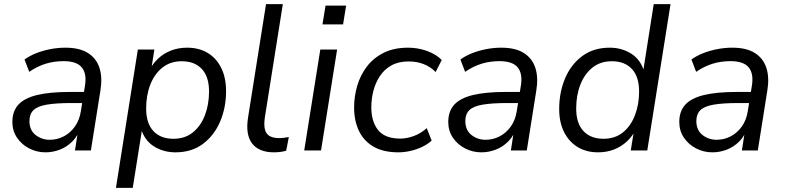

<svg xmlns="http://www.w3.org/2000/svg" viewBox="-20 -725 3783 925"><path d="M199.4 8.9Q157 8.9 120.5 -10Q84.1 -28.9 61.8 -61.8Q39.6 -94.8 39.6 -137.3Q39.6 -188.8 68.3 -220.5Q97.1 -252.2 158.1 -267.1Q219.1 -282 314.6 -282H395.1L386.8 -228.6H325.9Q248.9 -228.6 204.3 -220.7Q159.8 -212.9 140.8 -193.9Q121.8 -174.9 121.8 -142.1Q121.8 -98.1 151.2 -74.9Q180.5 -51.6 219.3 -51.6Q255.5 -51.6 287.1 -68Q318.7 -84.4 340.9 -115.5Q363.1 -146.6 369.7 -190.1L389.3 -311.7Q398.8 -369.8 374.2 -400.1Q349.6 -430.4 286.2 -430.4Q241.1 -430.4 200.7 -418.2Q160.2 -405.9 120.8 -378.9L98.1 -438.3Q122.1 -455.8 154.2 -468.6Q186.3 -481.3 222.6 -488.3Q258.9 -495.3 294.8 -495.3Q363.2 -495.3 403.6 -469.7Q444.1 -444.2 459.1 -398.2Q474 -352.1 464 -290.3L417.9 0H341.2L358.3 -110.4H368.3Q354.8 -69.8 328.2 -43.2Q301.7 -16.7 268 -3.9Q234.4 8.9 199.4 8.9Z M538.6 180 644.1 -486.3H723.7L707.5 -383.2H697.9Q715.4 -417.9 742.2 -443Q769 -468.1 804.4 -481.7Q839.7 -495.3 881.4 -495.3Q938.5 -495.3 980.5 -470.1Q1022.6 -444.8 1045.8 -397.8Q1069.1 -350.9 1069.1 -285.9Q1069.1 -206.1 1040.4 -139.1Q1011.7 -72.1 957.5 -31.6Q903.3 8.9 825.2 8.9Q766.6 8.9 720.7 -20.4Q674.8 -49.8 657.8 -110.3H665.7L619.6 180ZM815.5 -56.4Q871 -56.4 909.1 -87.1Q947.3 -117.9 967.2 -169.8Q987.1 -221.7 987.1 -284.1Q987.1 -355.8 952.2 -392.9Q917.4 -430 855.7 -430Q800.6 -430 762.3 -399.2Q723.9 -368.4 704 -317Q684.1 -265.7 684.1 -202.2Q684.1 -131 718.9 -93.7Q753.8 -56.4 815.5 -56.4Z M1300.3 8.9Q1227.5 8.9 1194.8 -33.5Q1162 -76 1175 -158.5L1261.6 -705H1342.6L1255.9 -159Q1250.9 -124.1 1256.2 -102Q1261.4 -79.8 1278.8 -69.7Q1296.1 -59.7 1324.3 -59.7Q1336.4 -59.7 1347.9 -61.2Q1359.4 -62.7 1371.5 -64.7L1358.7 1Q1345.9 5 1330.2 7Q1314.6 8.9 1300.3 8.9Z M1533.6 -607.3 1548.3 -698H1647.5L1632.8 -607.3ZM1445.6 0 1523.1 -486.3H1604.1L1526.6 0Z M1899.3 8.9Q1827.2 8.9 1779.9 -18.3Q1732.7 -45.5 1709.3 -94.4Q1686 -143.3 1686 -207.2Q1686 -260.6 1701.1 -312.1Q1716.3 -363.6 1747.9 -404.9Q1779.5 -446.2 1828.8 -470.8Q1878.2 -495.3 1946 -495.3Q1994.5 -495.3 2038.1 -479.2Q2081.8 -463.1 2108.2 -436L2078.8 -378.1Q2053.6 -403.4 2021 -416.2Q1988.5 -429 1948.7 -429Q1900.4 -429 1866.1 -410.1Q1831.9 -391.2 1810.5 -358.9Q1789.1 -326.7 1779 -287.6Q1768.9 -248.5 1768.9 -207.6Q1768.9 -139.5 1801.6 -98.4Q1834.4 -57.3 1908.9 -57.3Q1939.5 -57.3 1973.4 -69.6Q2007.3 -82 2035.9 -107.7L2059.6 -47.8Q2040.6 -30.2 2013.9 -17.4Q1987.2 -4.7 1957.5 2.1Q1927.8 8.9 1899.3 8.9Z M2299.4 8.9Q2257 8.9 2220.5 -10Q2184.1 -28.9 2161.8 -61.8Q2139.6 -94.8 2139.6 -137.3Q2139.6 -188.8 2168.3 -220.5Q2197.1 -252.2 2258.1 -267.1Q2319.1 -282 2414.6 -282H2495.1L2486.8 -228.6H2425.9Q2348.9 -228.6 2304.3 -220.7Q2259.8 -212.9 2240.8 -193.9Q2221.8 -174.9 2221.8 -142.1Q2221.8 -98.1 2251.2 -74.9Q2280.5 -51.6 2319.3 -51.6Q2355.5 -51.6 2387.1 -68Q2418.7 -84.4 2440.9 -115.5Q2463.1 -146.6 2469.7 -190.1L2489.3 -311.7Q2498.8 -369.8 2474.2 -400.1Q2449.6 -430.4 2386.2 -430.4Q2341.1 -430.4 2300.7 -418.2Q2260.2 -405.9 2220.8 -378.9L2198.1 -438.3Q2222.1 -455.8 2254.2 -468.6Q2286.3 -481.3 2322.6 -488.3Q2358.9 -495.3 2394.8 -495.3Q2463.2 -495.3 2503.6 -469.7Q2544.1 -444.2 2559.1 -398.2Q2574 -352.1 2564 -290.3L2517.9 0H2441.2L2458.3 -110.4H2468.3Q2454.8 -69.8 2428.2 -43.2Q2401.7 -16.7 2368 -3.9Q2334.4 8.9 2299.4 8.9Z M2861.1 8.9Q2805.1 8.9 2763 -16.5Q2721 -42 2697.5 -89Q2674 -135.9 2674 -199.4Q2674 -280.2 2702.4 -347.5Q2730.8 -414.7 2785.3 -455Q2839.8 -495.3 2917.4 -495.3Q2976 -495.3 3021.9 -465.9Q3067.8 -436.5 3084.8 -376.1L3077.8 -376.6L3129.4 -705H3210.4L3098.4 0H3018.8L3035.4 -103.1H3044.6Q3027.1 -69 3000.4 -43.8Q2973.6 -18.7 2938.4 -4.9Q2903.3 8.9 2861.1 8.9ZM2887.3 -56.4Q2942.9 -56.4 2981 -87.1Q3019.1 -117.9 3039 -169.8Q3059 -221.7 3059 -284.1Q3059 -355.8 3024.1 -392.9Q2989.2 -430 2927.6 -430Q2872.5 -430 2834.1 -399.2Q2795.8 -368.4 2775.9 -317Q2755.9 -265.7 2755.9 -202.2Q2755.9 -131 2790.8 -93.7Q2825.7 -56.4 2887.3 -56.4Z M3412.4 8.9Q3370 8.9 3333.5 -10Q3297.1 -28.9 3274.8 -61.8Q3252.6 -94.8 3252.6 -137.3Q3252.6 -188.8 3281.3 -220.5Q3310.1 -252.2 3371.1 -267.1Q3432.1 -282 3527.6 -282H3608.1L3599.8 -228.6H3538.9Q3461.9 -228.6 3417.3 -220.7Q3372.8 -212.9 3353.8 -193.9Q3334.8 -174.9 3334.8 -142.1Q3334.8 -98.1 3364.2 -74.9Q3393.5 -51.6 3432.3 -51.6Q3468.5 -51.6 3500.1 -68Q3531.7 -84.4 3553.9 -115.5Q3576.1 -146.6 3582.7 -190.1L3602.3 -311.7Q3611.8 -369.8 3587.2 -400.1Q3562.6 -430.4 3499.2 -430.4Q3454.1 -430.4 3413.7 -418.2Q3373.2 -405.9 3333.8 -378.9L3311.1 -438.3Q3335.1 -455.8 3367.2 -468.6Q3399.3 -481.3 3435.6 -488.3Q3471.9 -495.3 3507.8 -495.3Q3576.2 -495.3 3616.6 -469.7Q3657.1 -444.2 3672.1 -398.2Q3687 -352.1 3677 -290.3L3630.9 0H3554.2L3571.3 -110.4H3581.3Q3567.8 -69.8 3541.2 -43.2Q3514.7 -16.7 3481 -3.9Q3447.4 8.9 3412.4 8.9Z"/></svg>

Font: Nunito Sans 12pt ExtraLight
Style: Italic
Weight: 200
Italic angle: -9°
Designer: Vernon Adams
Foundry: Vernon Adams
Version: Version 3.101;gftools[0.9.27]